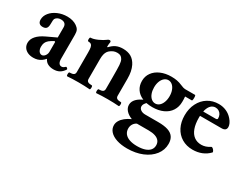

<svg xmlns="http://www.w3.org/2000/svg" viewBox="-80 -872 2004 1586"><g transform="rotate(30 922.0 -79.0)"><path d="M31.2 -73.2Q31.2 -107.9 57.4 -137.9Q83.5 -168 134.3 -191.9L225.6 -234.9V-331.5Q225.6 -354.5 212.6 -366.2Q199.7 -377.9 174.8 -377.9Q157.2 -377.9 143.8 -370.8Q130.4 -363.8 123 -351.1Q121.1 -347.2 120.1 -335.7Q119.1 -324.2 119.1 -301.3Q119.1 -273.4 108.2 -260.7Q97.2 -248 72.8 -248Q51.3 -248 40 -259.5Q28.8 -271 28.8 -293Q28.8 -328.1 53.5 -358.4Q78.1 -388.7 119.6 -406.7Q161.1 -424.8 209.5 -424.8Q236.8 -424.8 260.3 -418.2Q283.7 -411.6 301.8 -398.9Q320.8 -385.7 329.1 -370.1Q337.4 -354.5 337.4 -325.7V-97.2Q337.4 -70.3 346.4 -56.2Q355.5 -42 372.6 -42Q380.4 -42 387.9 -45.9Q395.5 -49.8 405.3 -59.1Q407.7 -61.5 413.1 -58.8Q418.5 -56.2 421.9 -51Q425.3 -45.9 423.3 -43Q405.3 -15.1 381.8 -2Q358.4 11.2 325.2 11.2Q295.9 11.2 272.5 -0.2Q249 -11.7 236.8 -38.1Q222.2 -21 206.3 -10.3Q190.4 0.5 172.4 5.9Q154.3 11.2 132.8 11.2Q102.5 11.2 79.6 0.7Q56.6 -9.8 43.9 -29.1Q31.2 -48.3 31.2 -73.2ZM225.6 -97.2V-191.9L219.2 -196.8Q189.5 -181.6 173.3 -168Q157.2 -154.3 150.4 -138.4Q143.6 -122.6 143.6 -99.1Q143.6 -83.5 148.7 -70.6Q153.8 -57.6 162.8 -50.3Q171.9 -43 183.1 -43Q193.4 -43 203.4 -50.8Q213.4 -58.6 219.5 -71.3Q225.6 -84 225.6 -97.2Z M460 -333Q455.6 -333 454.1 -342Q452.6 -351.1 454.3 -360.1Q456.1 -369.1 460 -369.1Q486.8 -369.1 526.1 -386.7Q565.4 -404.3 588.4 -422.4L589.8 -423.8Q595.7 -427.7 599.9 -429.4Q604 -431.2 608.9 -431.2Q614.7 -431.2 617.9 -427.7Q621.1 -424.3 621.1 -418Q619.1 -407.7 618.2 -397.5Q617.2 -387.2 617.2 -373L623 -371.1Q647.9 -399.4 675.8 -412.1Q703.6 -424.8 740.2 -424.8Q787.6 -424.8 819.3 -406Q851.1 -387.2 871.1 -347.7Q883.3 -322.8 889.2 -293.5Q895 -264.2 895 -227.1V-69.8H782.7V-172.9Q782.7 -259.8 780.5 -292.5Q778.3 -325.2 769 -342.3Q759.8 -358.9 747.3 -365.5Q734.9 -372.1 716.8 -372.1Q697.3 -372.1 683.3 -366.7Q669.4 -361.3 655.8 -351.6Q643.1 -342.8 634.8 -330.8Q626.5 -318.8 621.8 -300.3Q617.2 -281.7 617.2 -254.9V-69.8H504.9V-252.4Q504.9 -284.7 501.5 -301.3Q498 -317.9 488.5 -325.4Q479 -333 460 -333ZM453.6 -33.2Q480 -33.2 492.4 -40.5Q504.9 -47.9 504.9 -65.9V-98.6H617.2V-65.9Q617.2 -47.9 629.2 -40.5Q641.1 -33.2 667.5 -33.2Q671.9 -33.2 673.3 -23.9Q674.8 -14.6 673.1 -5.4Q671.4 3.9 667.5 3.9Q620.1 0 560.5 0Q501 0 453.6 3.9Q449.2 3.9 447.8 -5.4Q446.3 -14.6 448 -23.9Q449.7 -33.2 453.6 -33.2ZM731.4 -33.2Q757.8 -33.2 770.3 -40.5Q782.7 -47.9 782.7 -65.9V-98.6H895V-65.9Q895 -47.9 907 -40.5Q918.9 -33.2 945.3 -33.2Q949.7 -33.2 951.2 -23.9Q952.6 -14.6 950.9 -5.4Q949.2 3.9 945.3 3.9Q897.9 0 838.4 0Q778.8 0 731.4 3.9Q727.1 3.9 725.6 -5.4Q724.1 -14.6 725.8 -23.9Q727.5 -33.2 731.4 -33.2Z M989.3 159.2Q989.3 137.2 1001.5 116.2Q1013.7 95.2 1036.9 76.4Q1060.1 57.6 1092.8 43Q1054.7 28.3 1033.7 4.4Q1012.7 -19.5 1012.7 -48.3Q1012.7 -79.6 1037.4 -105.2Q1062 -130.9 1109.4 -149.4L1140.6 -141.1Q1124 -126.5 1116.2 -114Q1108.4 -101.6 1108.4 -89.4Q1108.4 -69.8 1125.7 -57.4Q1143.1 -44.9 1170.4 -44.9H1294.4Q1351.6 -44.9 1387.7 -33Q1423.8 -21 1441.2 4.2Q1458.5 29.3 1458.5 68.8Q1458.5 127 1422.4 173.6Q1386.2 220.2 1322.5 246.6Q1258.8 272.9 1179.2 272.9Q1122.1 272.9 1079.1 258.8Q1036.1 244.6 1012.7 219Q989.3 193.4 989.3 159.2ZM1375.5 130.4Q1375.5 106 1362.3 88.9Q1349.1 71.8 1323.2 63Q1297.4 54.2 1260.3 54.2H1147.9Q1127.9 64 1116.7 82.3Q1105.5 100.6 1105.5 123.5Q1105.5 152.3 1121.3 172.9Q1137.2 193.4 1167.5 204.1Q1197.8 214.8 1240.2 214.8Q1283.2 214.8 1313.5 204.8Q1343.8 194.8 1359.6 176Q1375.5 157.2 1375.5 130.4ZM1007.3 -272.9Q1007.3 -317.4 1032 -351.8Q1056.6 -386.2 1101.1 -405.5Q1145.5 -424.8 1202.6 -424.8Q1231.4 -424.8 1255.9 -420.2Q1280.3 -415.5 1303.7 -405.3Q1319.3 -398.4 1330.8 -395Q1342.3 -391.6 1348.6 -391.6H1444.8Q1449.2 -391.6 1450.7 -378.4Q1452.1 -365.2 1450.4 -352.1Q1448.7 -338.9 1444.8 -338.9H1380.4Q1381.8 -327.6 1382.1 -314.9Q1382.3 -302.2 1382.3 -290Q1382.3 -240.7 1358.6 -203.9Q1335 -167 1291.3 -147Q1247.6 -127 1189.5 -127Q1133.3 -127 1092.3 -144.5Q1051.3 -162.1 1029.3 -195.1Q1007.3 -228 1007.3 -272.9ZM1268.6 -276.4Q1268.6 -308.1 1259 -333.3Q1249.5 -358.4 1232.7 -372.8Q1215.8 -387.2 1194.8 -387.2Q1173.8 -387.2 1156.7 -372.8Q1139.6 -358.4 1130.1 -333.3Q1120.6 -308.1 1120.6 -276.4Q1120.6 -244.6 1130.1 -219.2Q1139.6 -193.8 1156.7 -179.4Q1173.8 -165 1194.8 -165Q1215.8 -165 1232.7 -179.4Q1249.5 -193.8 1259 -219.2Q1268.6 -244.6 1268.6 -276.4Z M1454.6 -203.1Q1454.6 -267.1 1480 -317.6Q1505.4 -368.2 1550.8 -396.5Q1596.2 -424.8 1654.3 -424.8Q1692.9 -424.8 1726.6 -409.9Q1760.3 -395 1784.2 -367.2Q1800.3 -349.1 1808.3 -331.5Q1816.4 -314 1816.4 -298.8Q1816.4 -280.3 1805.4 -271.2Q1794.4 -262.2 1772.5 -262.2H1531.7V-306.2H1689.5Q1707.5 -306.2 1707.5 -317.9Q1707.5 -337.9 1699.5 -353.3Q1691.4 -368.7 1677.2 -377.4Q1663.1 -386.2 1645 -386.2Q1620.6 -386.2 1602.8 -369.4Q1585 -352.5 1575.7 -320.6Q1566.4 -288.6 1566.4 -244.1Q1566.4 -185.5 1581.3 -144.3Q1596.2 -103 1625 -81.5Q1653.8 -60.1 1694.8 -60.1Q1714.8 -60.1 1735.1 -66.7Q1755.4 -73.2 1776.4 -86.9Q1781.7 -90.3 1790.8 -83.3Q1799.8 -76.2 1805.4 -65.9Q1811 -55.7 1807.6 -51.8Q1777.8 -20.5 1738.3 -4.6Q1698.7 11.2 1652.3 11.2Q1593.8 11.2 1548.8 -15.6Q1503.9 -42.5 1479.2 -91.1Q1454.6 -139.6 1454.6 -203.1Z"/></g></svg>

Font: Junicode Two Beta VF
Style: Regular
Weight: 400
Designer: Peter S. Baker
Foundry: Briery Creek Software
Version: Version 1.031 beta; ttfautohint (v1.8.1.43-b0c9)